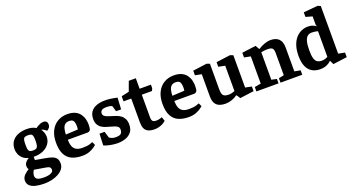

<svg xmlns="http://www.w3.org/2000/svg" viewBox="-51 -1394 4169 2255"><g transform="rotate(-20 2033.5 -266.5)"><path d="M215.9 166Q154.8 166 107.8 155Q60.9 144 35.1 119.5Q9.3 95 9.3 55Q9.3 35.1 17.2 18.3Q25.2 1.5 38.5 -12.2Q51.8 -26 67.2 -37Q82.6 -48 97.2 -57.3Q90.2 -65.9 87 -77Q83.8 -88.2 83.8 -99.4Q83.8 -126.5 103.1 -148Q122.4 -169.4 143.2 -180.4Q101 -190.2 74 -214.3Q47 -238.5 34.1 -269.6Q21.2 -300.6 21.2 -330.1Q21.2 -390.4 49.5 -429.7Q77.8 -469 126.1 -488.4Q174.4 -507.7 234.5 -507.7Q270.3 -507.7 299.1 -500.4Q327.9 -493.1 349 -478.9Q357.9 -486.2 374.3 -495.9Q390.8 -505.6 410.2 -512.9Q429.6 -520.3 447.2 -520.3Q473.5 -520.3 485.7 -507.1Q497.9 -494 497.9 -471.2Q497.9 -444.8 482.3 -428.1Q466.8 -411.4 456.7 -406.4L436.6 -421Q426.1 -428.7 416.7 -434Q407.3 -439.3 394.9 -439.3Q411.9 -415.8 419.4 -390.6Q426.9 -365.5 426.9 -344.1Q426.9 -294.3 399.4 -255.6Q371.9 -217 324.2 -195.1Q276.5 -173.3 215.9 -173.3H202.4V-132.3L318.5 -112.3Q370.8 -103.5 404.8 -91.2Q438.9 -78.9 456.2 -56.1Q473.6 -33.3 473.6 8Q473.6 45 452 74Q430.5 103 394.1 123.5Q357.8 144 311.8 155Q265.7 166 215.9 166ZM239.1 96.2Q261.3 96.2 287.6 92Q313.9 87.8 333.1 75.4Q352.3 63.1 352.3 39.6Q352.3 23.5 341.9 12.2Q331.6 0.9 301.1 -4.4L152.2 -29.6Q143.3 -17.3 136.2 1.1Q129.1 19.5 129.1 38.3Q129.1 68 152.7 82.1Q176.2 96.2 239.1 96.2ZM221 -245.1Q247.5 -245.1 261.5 -252.7Q275.6 -260.2 281.6 -281.6Q287.6 -303.1 287.6 -344.1Q287.6 -378.4 283.4 -398.3Q279.2 -418.1 266.5 -426.2Q253.7 -434.3 225.9 -434.3Q198.5 -434.3 184.3 -427.4Q170 -420.5 165 -400Q160 -379.6 160 -338.1Q160 -301.3 164.3 -281.2Q168.5 -261.2 181.6 -253.2Q194.7 -245.1 221 -245.1Z M745.7 11.9Q672.5 11.9 618.5 -11.3Q564.5 -34.6 534.8 -89.6Q505 -144.6 505 -238.3Q505 -324 535.4 -384.6Q565.7 -445.2 619.3 -477.3Q672.8 -509.3 741.7 -509.3Q800.6 -509.3 839.1 -490.9Q877.5 -472.4 899.3 -442.3Q921.1 -412.2 929.8 -377.1Q938.5 -342.1 938.5 -307.9Q938.5 -256 927 -240Q915.5 -224 892.1 -224H646.9Q647.7 -177 659.7 -143.6Q671.6 -110.1 700.5 -93Q729.5 -75.9 778.6 -75.9Q840.3 -75.9 872 -86.9Q903.7 -97.9 907.5 -99.9L926.8 -57.8Q923 -54 900.2 -36.8Q877.5 -19.6 838.6 -3.9Q799.8 11.9 745.7 11.9ZM646.6 -289.4 799.4 -297.4Q802.4 -315.4 802.4 -329.9Q802.4 -379.5 789.9 -402.6Q777.3 -425.8 735.8 -425.8Q700.9 -425.8 681.8 -407.8Q662.8 -389.7 655.5 -359Q648.1 -328.3 646.6 -289.4Z M1188.4 14.3Q1151.6 14.3 1115.8 8.4Q1079.9 2.4 1053 -5.5Q1026.1 -13.4 1015.5 -18.8L1021.4 -164H1085L1109.3 -83.4Q1117 -78.1 1136.7 -68.7Q1156.4 -59.3 1186.7 -59.3Q1237.6 -59.3 1254.3 -75.9Q1271.1 -92.4 1271.1 -126.1Q1271.1 -148.7 1257.4 -161.5Q1243.6 -174.2 1220.6 -182.2Q1197.5 -190.1 1170.6 -197.3Q1142.9 -204.3 1114.9 -213.7Q1086.9 -223.1 1063.2 -239Q1039.4 -255 1024.8 -281.8Q1010.3 -308.5 1010.3 -350.3Q1010.3 -404.9 1035.8 -440.1Q1061.4 -475.4 1107.4 -492.3Q1153.4 -509.3 1214 -509.3Q1246 -509.3 1277.3 -505.5Q1308.5 -501.7 1332.7 -496.7Q1356.8 -491.8 1365.8 -489L1357.9 -345.3H1294.6L1273.7 -416.3Q1261.8 -423 1244.4 -426.4Q1226.9 -429.7 1207.4 -429.7Q1158 -429.7 1142.2 -414.5Q1126.4 -399.3 1126.4 -377.7Q1126.4 -358.4 1139.5 -346.3Q1152.5 -334.2 1174.3 -326.4Q1196.2 -318.5 1222 -310.3Q1249.8 -302.3 1279 -291.9Q1308.2 -281.5 1332.4 -264.4Q1356.6 -247.2 1371.7 -218.7Q1386.9 -190.3 1386.9 -146.8Q1386.9 -85.6 1357.5 -50.6Q1328 -15.5 1282.2 -0.6Q1236.4 14.3 1188.4 14.3Z M1649.8 9.3Q1598 9.3 1567.7 -6.3Q1537.4 -21.9 1525.1 -52.1Q1512.8 -82.4 1512.8 -125.6V-424H1416.7V-487.7L1512.8 -508.7L1557 -630H1644.8V-498.7H1785.8V-453.5L1771.8 -424H1644.8V-143.8Q1644.8 -103.8 1659.5 -91.7Q1674.3 -79.7 1699.3 -79.7Q1721.2 -79.7 1741.3 -84.4Q1761.3 -89.1 1774.8 -95.6L1792.2 -45Q1766.7 -20.1 1728 -5.4Q1689.3 9.3 1649.8 9.3Z M2076.7 11.9Q2003.5 11.9 1949.5 -11.3Q1895.5 -34.6 1865.8 -89.6Q1836 -144.6 1836 -238.3Q1836 -324 1866.4 -384.6Q1896.7 -445.2 1950.3 -477.3Q2003.8 -509.3 2072.7 -509.3Q2131.6 -509.3 2170.1 -490.9Q2208.5 -472.4 2230.3 -442.3Q2252.1 -412.2 2260.8 -377.1Q2269.5 -342.1 2269.5 -307.9Q2269.5 -256 2258 -240Q2246.5 -224 2223.1 -224H1977.9Q1978.7 -177 1990.7 -143.6Q2002.6 -110.1 2031.5 -93Q2060.5 -75.9 2109.6 -75.9Q2171.3 -75.9 2203 -86.9Q2234.7 -97.9 2238.5 -99.9L2257.8 -57.8Q2254 -54 2231.2 -36.8Q2208.5 -19.6 2169.6 -3.9Q2130.8 11.9 2076.7 11.9ZM1977.6 -289.4 2130.4 -297.4Q2133.4 -315.4 2133.4 -329.9Q2133.4 -379.5 2120.9 -402.6Q2108.3 -425.8 2066.8 -425.8Q2031.9 -425.8 2012.8 -407.8Q1993.8 -389.7 1986.5 -359Q1979.1 -328.3 1977.6 -289.4Z M2538.2 11.9Q2461.3 11.9 2425.2 -22.4Q2389.1 -56.7 2389.1 -129V-409.1L2309 -425.3V-482.7L2484 -506.1L2521.1 -492.1V-165.3Q2521.1 -116.6 2538.9 -96Q2556.7 -75.4 2608.5 -75.4Q2627.9 -75.4 2649 -80.9Q2670.2 -86.3 2682.1 -91.7V-409.1L2600.9 -425.3V-482.7L2776 -506.1L2813.8 -492.1V-88.3L2893 -72.3V-14.1L2718.6 8.9L2689.2 -36.6L2681.1 -36.4Q2653.6 -15.3 2613.7 -1.7Q2573.7 11.9 2538.2 11.9Z M2922.7 0V-55.1L3002.1 -69.1V-408.9L2922.7 -425V-483.3L3096.6 -506L3124.4 -457.1H3128.2Q3167 -482.1 3208.2 -496.4Q3249.4 -510.7 3279.7 -510.7Q3351.2 -510.7 3386.7 -474.9Q3422.1 -439.1 3422.1 -367V-69.1L3496 -55.1V0H3224.1V-55.1L3290.1 -69.1V-344Q3290.1 -389.6 3274.6 -405.4Q3259 -421.3 3211.2 -421.3Q3195 -421.3 3176.4 -419.6Q3157.8 -418 3134.1 -413V-69.1L3199.9 -55.1V0Z M3718.7 11.9Q3662.5 11.9 3619.6 -12.5Q3576.7 -37 3553.4 -89Q3530 -140.9 3530 -220.9Q3530 -295.6 3548.1 -350Q3566.3 -404.3 3597.3 -439.5Q3628.3 -474.8 3668 -492Q3707.6 -509.3 3750.7 -509.3Q3787.4 -509.3 3811.9 -498.6Q3836.3 -487.9 3849.5 -477.1L3851.9 -483.1L3844.8 -492V-602.2L3763.3 -625.2V-682.8L3939.7 -699L3976.8 -685V-88.6L4057.4 -72.8V-15.2L3882.4 7.7L3859 -41.3L3855.8 -41.6Q3845.4 -30.2 3826.7 -17.8Q3808 -5.3 3781.5 3.3Q3754.9 11.9 3718.7 11.9ZM3768.7 -76.3Q3793.7 -76.3 3812.5 -82.5Q3831.3 -88.8 3844.8 -96V-417Q3830.2 -421.4 3810.8 -424.5Q3791.4 -427.7 3768.6 -427.7Q3737.4 -427.7 3715.5 -410Q3693.6 -392.3 3682.4 -351.2Q3671.1 -310.1 3671.1 -239.6Q3671.1 -176.4 3681.6 -140.6Q3692 -104.7 3713.9 -90.5Q3735.8 -76.3 3768.7 -76.3Z"/></g></svg>

Font: Faustina Light
Style: Regular
Weight: 300
Designer: Alfonso Garcia
Foundry: http://www.omnibus-type.com
Version: Version 1.200